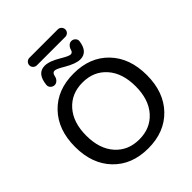

<svg xmlns="http://www.w3.org/2000/svg" viewBox="-283 -1195 1360 1360"><g transform="rotate(-45 397.0 -515.0)"><path d="M539.1 -964.8H254.9Q239.3 -964.8 228 -975.6Q216.8 -986.3 216.8 -1002Q216.8 -1017.6 228 -1028.8Q239.3 -1040 254.9 -1040H539.1Q554.7 -1040 565.9 -1028.8Q577.1 -1017.6 577.1 -1002Q577.1 -986.3 565.9 -975.6Q554.7 -964.8 539.1 -964.8ZM245.1 -776.4Q227.5 -776.4 214.8 -789.1Q202.1 -801.8 204.1 -820.3Q214.8 -923.8 292 -923.8Q337.9 -923.8 409.2 -880.9Q460.9 -849.6 478.5 -849.6Q497.1 -849.6 502.9 -872.1Q507.8 -889.6 520 -901.9Q532.2 -914.1 548.8 -914.1Q566.4 -914.1 578.6 -901.4Q590.8 -888.7 588.9 -872.1Q576.2 -776.4 502 -776.4Q458 -776.4 384.8 -819.3Q333 -850.6 315.4 -849.6Q295.9 -849.6 290 -820.3Q287.1 -802.7 274.4 -789.6Q261.7 -776.4 245.1 -776.4ZM576.7 -573.7Q508.8 -650.4 397 -650.4Q285.2 -650.4 217.3 -573.7Q149.4 -497.1 149.4 -365.2Q149.4 -233.4 217.3 -156.7Q285.2 -80.1 397 -80.1Q508.8 -80.1 576.7 -156.7Q644.5 -233.4 644.5 -365.2Q644.5 -497.1 576.7 -573.7ZM658.7 -92.3Q560.5 9.8 397 9.8Q233.4 9.8 135.3 -92.3Q37.1 -194.3 37.1 -365.2Q37.1 -536.1 135.3 -638.2Q233.4 -740.2 397 -740.2Q560.5 -740.2 658.7 -638.2Q756.8 -536.1 756.8 -365.2Q756.8 -194.3 658.7 -92.3Z"/></g></svg>

Font: Rounded Mgen+ 2p medium
Style: Regular
Weight: 500
Designer: [Source Han Sans]
Ryoko NISHIZUKA  (kana & ideographs); Paul D. Hunt (Latin, Greek & Cyrillic); Wenlong ZHANG  (bopomofo
Version: Version 1.059.20150602